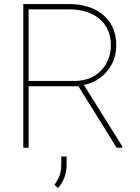

<svg xmlns="http://www.w3.org/2000/svg" viewBox="-20 -731 694 950"><path d="M557.1 0 368.2 -304.2H121.6V0H95.2V-710.9H321.8Q389.6 -710.9 442.4 -687.3Q495.1 -663.6 525.1 -617.9Q555.2 -572.3 555.2 -505.9Q555.2 -455.1 533.7 -414.1Q512.2 -373 476.1 -346.2Q439.9 -319.3 395 -311L585 -6.8V0ZM321.8 -684.6H121.6V-330.6H345.7Q406.7 -330.6 447.3 -356Q487.8 -381.3 508.3 -421.6Q528.8 -461.9 528.8 -505.9Q528.8 -589.8 472.7 -637.2Q416.5 -684.6 321.8 -684.6ZM309.6 43.5V81.1Q309.6 119.6 297.9 148.9Q286.1 178.2 267.6 199.2L249.5 183.6Q266.6 159.2 274.9 136.5Q283.2 113.8 283.2 82V43.5Z"/></svg>

Font: Vazirmatn RD UI Thin
Style: Regular
Weight: 100
Designer: Saber Rastikerdar
Foundry: Saber Rastikerdar
Version: Version 33.003